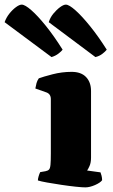

<svg xmlns="http://www.w3.org/2000/svg" viewBox="-142 -811 489 831"><path d="M227 0Q214 0 185.5 -3Q157 -6 123.5 -11Q90 -16 62 -21Q34 -26 22 -30Q22 -37 25 -47.5Q28 -58 32 -66L55 -70Q65 -72 70 -77Q75 -82 76.5 -98Q78 -114 78 -147V-382Q78 -404 59 -411L11 -428Q13 -440 16 -451Q19 -462 26 -472Q45 -479 85.5 -489.5Q126 -500 168 -500Q209 -500 230.5 -477.5Q252 -455 252 -417V-129Q252 -107 245.5 -92.5Q239 -78 235 -73L293 -65Q295 -60 297.5 -50.5Q300 -41 300 -31Q292 -20 269 -10Q246 0 227 0ZM81 -564 -122 -715Q-115 -735 -101.5 -752Q-88 -769 -73 -780Q-58 -791 -48 -791Q-34 -791 -6.5 -767Q21 -743 56.5 -699Q92 -655 129 -596Q124 -589 111 -579Q98 -569 81 -564ZM271 -564 69 -715Q75 -735 89 -752Q103 -769 118 -780Q133 -791 143 -791Q157 -791 185 -766Q213 -741 248.5 -697Q284 -653 320 -596Q314 -588 301 -578Q288 -568 271 -564Z"/></svg>

Font: Texturina Black
Style: Regular
Weight: 900
Designer: Guillermo Torres Carreño
Foundry: Omnibus-Type
Version: Version 1.002; ttfautohint (v1.8.3)